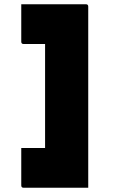

<svg xmlns="http://www.w3.org/2000/svg" viewBox="-20 -766 640 903"><path d="M80 -746H384Q395 -746 395 -735V117H91Q80 117 80 106V-70H192V-559H91Q80 -559 80 -570Z"/></svg>

Font: Recursive Mn Lnr St Blk
Style: Regular
Weight: 900
Monospace: yes
Version: Version 1.079;hotconv 1.0.112;makeotfexe 2.5.65598; ttfautoh